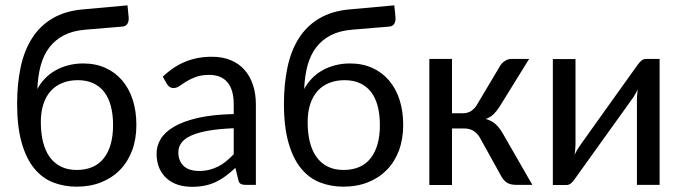

<svg xmlns="http://www.w3.org/2000/svg" viewBox="-20 -701 2589 728"><path d="M302.7 -588.4Q255.9 -584.5 222.7 -567.4Q189.5 -550.3 167.5 -521.7Q145.5 -493.2 134.5 -453.1Q123.5 -413.1 121.6 -363.3Q133.3 -385.3 150.6 -403.3Q168 -421.4 190.4 -434.1Q212.9 -446.8 239.5 -453.6Q266.1 -460.4 295.4 -460.4Q342.3 -460.4 379.6 -443.6Q417 -426.8 443.1 -396.2Q469.2 -365.7 483.2 -322.8Q497.1 -279.8 497.1 -227.1Q497.1 -173.8 481 -130.6Q464.8 -87.4 435.1 -56.9Q405.3 -26.4 363.5 -9.8Q321.8 6.8 270.5 6.8Q222.7 6.8 181.4 -9.3Q140.1 -25.4 109.9 -62.3Q79.6 -99.1 62.3 -159.4Q44.9 -219.7 44.9 -307.6Q44.9 -382.8 58.3 -446Q71.8 -509.3 101.6 -556.2Q131.3 -603 179.2 -631.3Q227.1 -659.7 295.4 -665.5L463.4 -680.7L467.8 -636.2Q469.2 -621.6 463.4 -611.3Q457.5 -601.1 443.4 -600.1ZM270.5 -56.6Q338.9 -56.6 373.8 -101.3Q408.7 -146 408.7 -226.6Q408.7 -266.6 400.4 -298.3Q392.1 -330.1 375.2 -352.1Q358.4 -374 333.3 -385.5Q308.1 -397 274.9 -397Q242.7 -397 216.6 -386.5Q190.4 -376 172.4 -356Q154.3 -335.9 144.5 -306.2Q134.8 -276.4 134.8 -238.3Q134.8 -195.8 143.3 -162.1Q151.9 -128.4 168.9 -105Q186 -81.5 211.4 -69.1Q236.8 -56.6 270.5 -56.6Z M573.7 0ZM912.1 0Q899.4 0 892.6 -3.9Q885.7 -7.8 883.3 -20L872.6 -64.5Q854 -47.4 836.2 -33.9Q818.4 -20.5 798.8 -11.2Q779.3 -2 756.8 2.7Q734.4 7.3 707.5 7.3Q679.7 7.3 655.5 -0.2Q631.3 -7.8 613 -23.7Q594.7 -39.6 584.2 -63.2Q573.7 -86.9 573.7 -119.1Q573.7 -147.5 589.1 -173.6Q604.5 -199.7 639.2 -220.2Q673.8 -240.7 729.5 -253.7Q785.2 -266.6 866.2 -268.6V-305.2Q866.2 -360.8 842.5 -388.9Q818.8 -417 773.4 -417Q743.2 -417 722.4 -409.2Q701.7 -401.4 686.5 -392.1Q671.4 -382.8 660.4 -375Q649.4 -367.2 638.2 -367.2Q629.4 -367.2 623 -371.6Q616.7 -376 612.8 -382.8L597.2 -410.2Q636.7 -448.2 682.4 -467Q728 -485.8 783.7 -485.8Q823.7 -485.8 855 -472.9Q886.2 -460 907.2 -436Q928.2 -412.1 939.2 -378.9Q950.2 -345.7 950.2 -305.2V0ZM733.4 -52.7Q754.9 -52.7 772.9 -57.1Q791 -61.5 807.1 -69.6Q823.2 -77.6 837.6 -89.6Q852.1 -101.6 866.2 -116.2V-214.8Q809.1 -212.4 769 -205.3Q729 -198.2 703.9 -186.5Q678.7 -174.8 667.5 -158.9Q656.2 -143.1 656.2 -123.5Q656.2 -105 662.4 -91.6Q668.5 -78.1 678.7 -69.6Q689 -61 703.1 -56.9Q717.3 -52.7 733.4 -52.7Z M1314.5 -588.4Q1267.6 -584.5 1234.4 -567.4Q1201.2 -550.3 1179.2 -521.7Q1157.2 -493.2 1146.2 -453.1Q1135.3 -413.1 1133.3 -363.3Q1145 -385.3 1162.4 -403.3Q1179.7 -421.4 1202.1 -434.1Q1224.6 -446.8 1251.2 -453.6Q1277.8 -460.4 1307.1 -460.4Q1354 -460.4 1391.4 -443.6Q1428.7 -426.8 1454.8 -396.2Q1481 -365.7 1494.9 -322.8Q1508.8 -279.8 1508.8 -227.1Q1508.8 -173.8 1492.7 -130.6Q1476.6 -87.4 1446.8 -56.9Q1417 -26.4 1375.2 -9.8Q1333.5 6.8 1282.2 6.8Q1234.4 6.8 1193.1 -9.3Q1151.9 -25.4 1121.6 -62.3Q1091.3 -99.1 1074 -159.4Q1056.6 -219.7 1056.6 -307.6Q1056.6 -382.8 1070.1 -446Q1083.5 -509.3 1113.3 -556.2Q1143.1 -603 1190.9 -631.3Q1238.8 -659.7 1307.1 -665.5L1475.1 -680.7L1479.5 -636.2Q1481 -621.6 1475.1 -611.3Q1469.2 -601.1 1455.1 -600.1ZM1282.2 -56.6Q1350.6 -56.6 1385.5 -101.3Q1420.4 -146 1420.4 -226.6Q1420.4 -266.6 1412.1 -298.3Q1403.8 -330.1 1387 -352.1Q1370.1 -374 1345 -385.5Q1319.8 -397 1286.6 -397Q1254.4 -397 1228.3 -386.5Q1202.1 -376 1184.1 -356Q1166 -335.9 1156.2 -306.2Q1146.5 -276.4 1146.5 -238.3Q1146.5 -195.8 1155 -162.1Q1163.6 -128.4 1180.7 -105Q1197.8 -81.5 1223.1 -69.1Q1248.5 -56.6 1282.2 -56.6Z M1877.9 -454.1Q1884.8 -463.9 1895.8 -470.7Q1906.7 -477.5 1918.9 -477.5H1986.3L1873.5 -295.4Q1862.3 -278.3 1850.6 -267.1Q1838.9 -255.9 1821.8 -250Q1843.8 -243.7 1858.2 -231Q1872.6 -218.3 1884.8 -197.8L1998.5 0H1939.5Q1916 0 1903.6 -7.6Q1891.1 -15.1 1882.3 -29.8L1800.3 -177.7Q1780.3 -213.9 1740.2 -213.9H1693.8V0.5H1607.9V-477.5H1693.8V-271.5H1733.9Q1752.4 -271.5 1765.4 -279.5Q1778.3 -287.6 1788.1 -303.2Z M2076.2 0.5V-477.1H2162.1V-154.8Q2162.1 -145.5 2161.1 -134.8Q2160.2 -124 2158.7 -113.3Q2162.6 -122.6 2167.2 -130.4Q2171.9 -138.2 2176.3 -145Q2176.8 -146 2186.8 -159.9Q2196.8 -173.8 2212.4 -195.8Q2228 -217.8 2248 -245.8Q2268.1 -273.9 2288.6 -302.7Q2336.9 -370.6 2398.4 -456.1Q2403.8 -463.9 2411.6 -470.7Q2419.4 -477.5 2429.2 -477.5H2481V0H2395V-322.3Q2395 -331.1 2395.8 -341.6Q2396.5 -352.1 2397.9 -362.8Q2394 -353.5 2389.6 -345.9Q2385.3 -338.4 2381.3 -332Q2380.4 -331.1 2370.6 -317.1Q2360.8 -303.2 2345 -281.2Q2329.1 -259.3 2309.1 -231.4Q2289.1 -203.6 2268.6 -174.8Q2220.2 -106.9 2158.7 -21.5Q2153.8 -13.7 2145.8 -6.6Q2137.7 0.5 2127.9 0.5Z"/></svg>

Font: Carlito
Style: Regular
Weight: 400
Designer: Lukasz Dziedzic
Foundry: tyPoland Lukasz Dziedzic
Version: Version 1.104